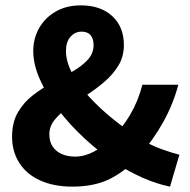

<svg xmlns="http://www.w3.org/2000/svg" viewBox="-20 -684 707 716"><path d="M250 12Q181 12 130 -11Q79 -34 52 -76.5Q25 -119 25 -174Q25 -228 47 -265.5Q69 -303 103.5 -329.5Q138 -356 177 -377Q216 -398 250.5 -417.5Q285 -437 307 -461Q329 -485 329 -516Q329 -539 318 -552.5Q307 -566 284 -566Q260 -566 243 -547Q226 -528 226 -494Q226 -454 249.5 -410Q273 -366 313 -322.5Q353 -279 401.5 -240Q450 -201 499 -169Q540 -143 582 -128Q624 -113 649 -107L614 12Q565 2 513.5 -20.5Q462 -43 411 -76Q350 -117 294.5 -168.5Q239 -220 196 -276.5Q153 -333 128.5 -388.5Q104 -444 104 -494Q104 -540 125.5 -578.5Q147 -617 187 -640.5Q227 -664 282 -664Q355 -664 398.5 -624Q442 -584 442 -516Q442 -473 421.5 -439.5Q401 -406 369.5 -379Q338 -352 302.5 -329Q267 -306 235.5 -284Q204 -262 184 -237.5Q164 -213 164 -183Q164 -155 177 -136.5Q190 -118 211.5 -109Q233 -100 260 -100Q295 -100 330 -118.5Q365 -137 396 -166Q435 -205 465 -255.5Q495 -306 511 -368H645Q626 -296 588.5 -228.5Q551 -161 497 -100Q453 -50 394 -19Q335 12 250 12Z"/></svg>

Font: Mada
Style: Bold
Weight: 700
Designer: Khaled Hosny
Version: Version 1.5